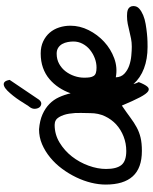

<svg xmlns="http://www.w3.org/2000/svg" viewBox="85 -879 811 1021"><g transform="rotate(-90 490.5 -368.5)"><path d="M439.5 -126Q402.3 -100.6 375.5 -80.6Q348.6 -60.5 323.2 -46.9Q297.9 -33.2 269 -26.4Q240.2 -19.5 198.2 -19.5Q107.4 -19.5 63.5 -67.9Q19.5 -116.2 19.5 -211.9Q19.5 -249 29.3 -289.1Q39.1 -329.1 58.1 -368.7Q77.1 -408.2 103.5 -443.8Q129.9 -479.5 163.1 -506.8Q196.3 -534.2 233.9 -550.3Q271.5 -566.4 313.5 -566.4Q360.4 -562.5 393.1 -547.9Q425.8 -533.2 448.2 -511.2Q470.7 -489.3 483.9 -460.4Q497.1 -431.6 504.9 -398.4Q516.6 -431.6 535.6 -460.4Q554.7 -489.3 580.6 -511.2Q606.4 -533.2 640.6 -545.4Q674.8 -557.6 716.8 -557.6Q752.9 -557.6 780.8 -544.4Q808.6 -531.2 827.1 -509.8Q845.7 -488.3 855 -459.5Q864.3 -430.7 864.3 -399.4Q864.3 -349.6 840.8 -302.7Q817.4 -255.9 778.8 -220.2Q740.2 -184.6 690.9 -166.5Q641.6 -148.4 589.8 -158.2Q590.8 -129.9 608.9 -112.8Q627 -95.7 652.3 -86.9Q677.7 -78.1 705.6 -75.7Q733.4 -73.2 752.9 -73.2Q775.4 -73.2 795.4 -77.1Q815.4 -81.1 835 -85.9Q854.5 -90.8 874 -94.7Q893.6 -98.6 916 -98.6Q924.8 -98.6 934.1 -97.7Q943.4 -96.7 951.2 -93.3Q959 -89.8 963.9 -82.5Q968.8 -75.2 968.8 -64.5Q968.8 -45.9 955.1 -33.7Q941.4 -21.5 920.4 -12.7Q899.4 -3.9 873.5 0.5Q847.7 4.9 823.7 7.3Q799.8 9.8 779.8 10.3Q759.8 10.7 751 10.7Q687.5 10.7 637.2 -8.3Q586.9 -27.3 553.7 -64.5Q557.6 -49.8 564.5 -36.1Q551.8 -3.9 540.5 9.3Q529.3 22.5 515.6 13.7Q502 4.9 483.9 -29.3Q465.8 -63.5 439.5 -126ZM102.5 -210Q102.5 -154.3 123.5 -128.4Q144.5 -102.5 198.2 -102.5Q238.3 -102.5 274.9 -116.7Q311.5 -130.9 338.9 -155.8Q366.2 -180.7 382.8 -215.8Q399.4 -251 399.4 -293.9Q399.4 -311.5 400.4 -343.3Q401.4 -375 396.5 -406.2Q391.6 -437.5 377.9 -460.4Q364.3 -483.4 336.9 -483.4Q286.1 -483.4 243.2 -457.5Q200.2 -431.6 168.9 -391.6Q137.7 -351.6 120.1 -303.2Q102.5 -254.9 102.5 -210ZM587.9 -326.2Q587.9 -308.6 589.8 -296.4Q591.8 -284.2 597.2 -275.9Q602.5 -267.6 613.3 -264.2Q624 -260.7 641.6 -260.7Q667 -260.7 691.4 -270Q715.8 -279.3 735.8 -295.4Q755.9 -311.5 768.1 -334.5Q780.3 -357.4 780.3 -383.8Q780.3 -398.4 777.3 -414.1Q774.4 -429.7 767.1 -442.9Q759.8 -456.1 747.1 -464.4Q734.4 -472.7 715.8 -472.7Q685.5 -472.7 661.6 -459.5Q637.7 -446.3 621.6 -425.3Q605.5 -404.3 596.7 -378.4Q587.9 -352.5 587.9 -326.2ZM576.2 -722.7 470.7 -566.4Q459 -552.7 447.3 -554.7Q435.5 -556.6 429.2 -565.9Q422.9 -575.2 422.4 -589.4Q421.9 -603.5 432.6 -617.2Q435.5 -620.1 439 -625.5Q442.4 -630.9 443.4 -632.8Q453.1 -648.4 465.8 -668Q478.5 -687.5 492.2 -704.6Q505.9 -721.7 519 -734.9Q532.2 -748 543.9 -752.4Q555.7 -756.8 564 -750.5Q572.3 -744.1 576.2 -722.7Z"/></g></svg>

Font: Gloria Hallelujah
Style: Regular
Weight: 400
Designer: Kimberly Geswein
Foundry: Kimberly Geswein
Version: Version 1.004 2010